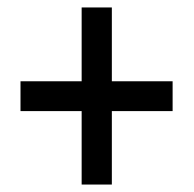

<svg xmlns="http://www.w3.org/2000/svg" viewBox="-20 -611 520 515"><path d="M280 -393V-591H199V-393H35V-313H199V-116H280V-313H443V-393Z"/></svg>

Font: Noto Sans Gujarati Condensed Medium
Style: Regular
Weight: 500
Width: 3
Designer: Jelle Bosma - Monotype Design Team, Universal Thirst
Foundry: Monotype Imaging Inc.
Version: Version 2.106